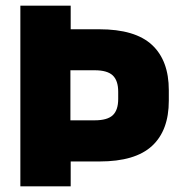

<svg xmlns="http://www.w3.org/2000/svg" viewBox="-20 -659 642 679"><path d="M332 -88H174V-233.5H315Q359.5 -233.5 378.8 -251.5Q398 -269.5 398 -309V-334.5Q398 -374 378.8 -392.2Q359.5 -410.5 315 -410.5H174V-555.5H331Q458 -555.5 517.5 -500.2Q577 -445 577 -340V-303Q577 -197.5 517.5 -142.8Q458 -88 332 -88ZM230 0H52V-639H230V-522.5L229 -453.5V-193.5L230 -111Z"/></svg>

Font: Anek Malayalam Medium ExtraBold
Style: Regular
Weight: 800
Version: Version 1.003